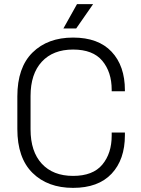

<svg xmlns="http://www.w3.org/2000/svg" viewBox="-20 -896 681 930"><path d="M64 -271V-429Q64 -569 137.5 -641.5Q211 -714 334 -714Q456 -714 520.5 -645.5Q585 -577 585 -459V-454H521V-461Q521 -547 475.5 -601.5Q430 -656 334 -656Q237 -656 182.5 -597Q128 -538 128 -431V-269Q128 -162 182.5 -103Q237 -44 334 -44Q430 -44 475.5 -98.5Q521 -153 521 -239V-254H585V-241Q585 -123 520.5 -54.5Q456 14 334 14Q211 14 137.5 -58.5Q64 -131 64 -271ZM287 -758 353 -876H431L349 -758Z"/></svg>

Font: Space 7353
Style: Regular
Weight: 400
Designer: Christine Claussen + Ruben Lyon  (Space 7353)
Version: Version 1.000;FEAKit 1.0